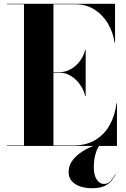

<svg xmlns="http://www.w3.org/2000/svg" viewBox="-20 -770 666 1013"><path d="M17 0V-2.5H106.5V-747.5H17V-750H587V-545H584.5Q577 -598.5 550.2 -644.5Q523.5 -690.5 479.5 -719Q435.5 -747.5 377 -747.5H262V-2.5H366.5Q435.5 -2.5 483.5 -31.8Q531.5 -61 559.2 -111.2Q587 -161.5 594.5 -225H597V0ZM429.5 -263Q422 -296.5 401.5 -324.8Q381 -353 353.2 -369.8Q325.5 -386.5 297 -386.5H220V-389.5H297Q325.5 -389.5 353.2 -405Q381 -420.5 401.5 -447.5Q422 -474.5 429.5 -508H432V-263ZM465 223Q432 223 404.2 214Q376.5 205 359.2 186Q342 167 342 137Q342 107 358.2 82.5Q374.5 58 400.5 39Q426.5 20 457 6.2Q487.5 -7.5 516 -16L517.5 -13.5Q507 -7.5 497.2 9.2Q487.5 26 481.2 52.2Q475 78.5 475 112Q475 154.5 490.5 177.5Q506 200.5 528 200.5Q549.5 200.5 562.8 185.8Q576 171 588.5 149L590 150.5Q582.5 164.5 570 181.5Q557.5 198.5 532.8 210.8Q508 223 465 223Z"/></svg>

Font: Bodoni Moda 72pt
Style: Bold
Weight: 700
Designer: Owen Earl
Foundry: indestructible type
Version: Version 2.004